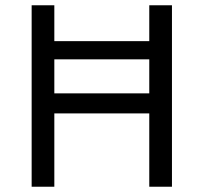

<svg xmlns="http://www.w3.org/2000/svg" viewBox="-20 -708 771 728"><path d="M100 0V-688H186V-552H546V-688H632V0H546V-278H186V0ZM186 -354H546V-483H186Z"/></svg>

Font: Saira
Style: Regular
Weight: 400
Designer: Hector Gatti with collaboration of the Omnibus-Type team
Foundry: Omnibus-Type
Version: Version 1.100; ttfautohint (v1.8.3)